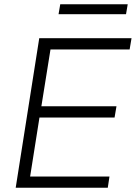

<svg xmlns="http://www.w3.org/2000/svg" viewBox="-20 -885 640 905"><path d="M54 0 165 -705H600L591 -652H218L175 -384H529L520 -331H166L122 -53H496L488 0ZM256 -818 264 -865H582L574 -818Z"/></svg>

Font: Nunito Sans 12pt ExtraLight 12pt Light
Style: Italic
Weight: 300
Italic angle: -9°
Version: Version 3.101;gftools[0.9.27]